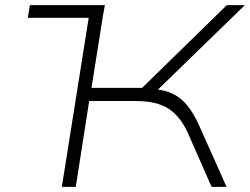

<svg xmlns="http://www.w3.org/2000/svg" viewBox="-20 -725 970 745"><path d="M88 -656 96 -705H387L378 -656ZM220 0 332 -705H386L335 -384H554L515 -368L860 -705H930L576 -361L569 -380Q618 -377 650.5 -361Q683 -345 706.5 -316Q730 -287 751 -242L859 0H801L709 -209Q680 -273 634.5 -303Q589 -333 506 -333H326L274 0Z"/></svg>

Font: Nunito Sans 7pt Expanded ExtraLight
Style: Italic
Weight: 250
Width: 7
Italic angle: -9°
Designer: Vernon Adams
Foundry: Vernon Adams
Version: Version 3.101;gftools[0.9.27]